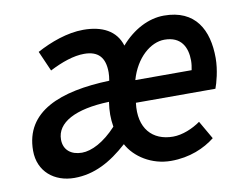

<svg xmlns="http://www.w3.org/2000/svg" viewBox="-62 -588 881 685"><g transform="rotate(-10 378.5 -245.5)"><path d="M156 12C228 12 289 -21 350 -76C376 -27 436 12 506 12C574 12 628 -12 666 -42L628 -108C600 -88 562 -72 528 -72C454 -72 406 -122 418 -214H706C713 -232 726 -278 726 -322C726 -424 684 -503 570 -503C514 -503 457 -473 413 -422C396 -478 346 -503 278 -503C220 -503 158 -480 108 -453L140 -380C185 -403 228 -418 266 -418C317 -418 341 -392 341 -338C341 -329 340 -320 338 -308C160 -302 27 -252 27 -109C27 -33 84 12 156 12ZM198 -72C159 -72 132 -93 132 -131C132 -192 200 -230 324 -234C319 -200 319 -175 324 -144C279 -95 233 -72 198 -72ZM430 -294C452 -372 507 -418 557 -418C618 -418 638 -376 638 -328C638 -316 636 -304 634 -294Z"/></g></svg>

Font: Source Sans Pro Semibold
Style: Italic
Weight: 600
Italic angle: -11°
Designer: Paul D. Hunt
Foundry: Adobe Systems Incorporated
Version: Version 3.006;hotconv 1.0.111;makeotfexe 2.5.65597